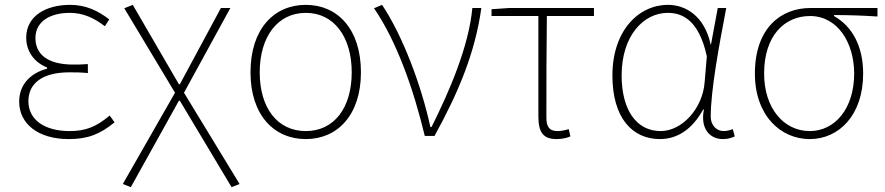

<svg xmlns="http://www.w3.org/2000/svg" viewBox="-20 -560 3648 791"><path d="M263 13C342 13 392 -7 452 -56L432 -84C376 -37 332 -20 267 -20C163 -20 97 -67 97 -143C97 -217 155 -262 266 -262C291 -262 311 -262 342 -259V-296C315 -294 302 -294 282 -294C170 -294 126 -341 126 -403C126 -474 190 -507 267 -507C322 -507 366 -487 412 -452L430 -480C384 -516 333 -540 269 -540C169 -540 88 -494 88 -405C88 -350 119 -304 174 -282V-277C116 -262 59 -220 59 -141C59 -51 136 13 263 13Z M519 211 717 -145H721L934 211L967 198L738 -178L929 -527H890L721 -213H717L527 -540L492 -526L701 -178L486 198Z M1240 13C1370 13 1467 -86 1467 -262C1467 -441 1370 -540 1240 -540C1109 -540 1012 -441 1012 -262C1012 -86 1109 13 1240 13ZM1240 -20C1123 -20 1050 -115 1050 -262C1050 -408 1123 -507 1240 -507C1356 -507 1429 -408 1429 -262C1429 -115 1356 -20 1240 -20Z M1730 0H1770C1869 -179 1938 -345 1963 -527H1926C1911 -368 1832 -185 1758 -37H1753C1717 -204 1640 -412 1554 -540L1521 -526C1616 -387 1684 -191 1730 0Z M2005 -522V-494H2198V-81C2198 -14 2218 13 2274 13C2297 13 2319 7 2330 2L2323 -28C2310 -24 2293 -20 2277 -20C2244 -20 2231 -37 2231 -75C2231 -215 2231 -353 2233 -494H2427V-527H2077Z M2699 13C2772 13 2833 -29 2877 -109H2880C2864 -29 2905 13 2958 13C2981 13 2996 7 3007 2L2999 -28C2989 -24 2974 -20 2961 -20C2932 -20 2908 -44 2908 -79C2908 -188 2943 -376 2972 -527H2937L2909 -376H2908C2882 -496 2803 -540 2732 -540C2611 -540 2503 -434 2503 -249C2503 -74 2585 13 2699 13ZM2702 -20C2600 -20 2541 -110 2541 -249C2541 -414 2632 -507 2731 -507C2784 -507 2858 -485 2892 -328L2883 -222C2875 -112 2789 -20 2702 -20Z M3316 13C3435 13 3536 -84 3536 -257C3536 -371 3490 -452 3416 -494V-498C3477 -498 3534 -496 3595 -492V-527H3318C3198 -527 3090 -445 3090 -257C3090 -84 3196 13 3316 13ZM3316 -20C3210 -20 3128 -113 3128 -257C3128 -413 3212 -494 3317 -494C3433 -494 3499 -381 3499 -257C3499 -113 3420 -20 3316 -20Z"/></svg>

Font: Kinto Sans Thin
Style: Regular
Weight: 100
Designer: Authors: Ryoko NISHIZUKA  (kana & ideographs); Paul D. Hunt (Latin, Greek & Cyrillic); Wenlong ZHANG  (bopomofo); Sandol
Foundry: Adobe Systems Incorporated, ookami Inc.
Version: Version 0.001